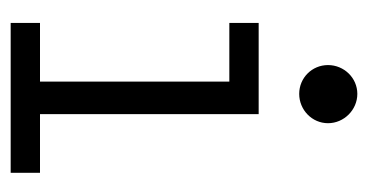

<svg xmlns="http://www.w3.org/2000/svg" viewBox="-185 -505 690 360"><g transform="rotate(90 160.0 -325.0)"><path d="M23 -410H133V-55H23V0H304V-55H194V-465H23ZM102 -595C102 -565 126 -541 156 -541C186 -541 211 -565 211 -595C211 -625 186 -650 156 -650C126 -650 102 -625 102 -595Z"/></g></svg>

Font: Stint Ultra Expanded
Style: Regular
Weight: 400
Width: 7
Designer: Astigmatic (AOETI)
Foundry: Astigmatic (AOETI)
Version: Version 1.000